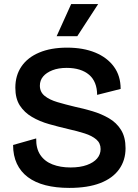

<svg xmlns="http://www.w3.org/2000/svg" viewBox="-20 -906 675 939"><path d="M319 13Q254 13 203 0Q152 -13 116.5 -39.5Q81 -66 62.5 -105.5Q44 -145 44 -197L157 -229Q156 -180 177 -148.5Q198 -117 236.5 -102Q275 -87 325 -87Q372 -87 405 -99Q438 -111 455 -131Q472 -151 472 -177Q472 -206 451 -224Q430 -242 394 -253.5Q358 -265 313 -275Q266 -286 220 -299Q174 -312 136.5 -334Q99 -356 77 -390Q55 -424 55 -477Q55 -537 85 -581Q115 -625 172 -649Q229 -673 308 -673Q387 -673 445.5 -649Q504 -625 537 -580Q570 -535 570 -471L455 -442Q455 -474 445 -499Q435 -524 415.5 -540.5Q396 -557 368.5 -565.5Q341 -574 306 -574Q266 -574 236.5 -562.5Q207 -551 191 -532Q175 -513 175 -487Q175 -456 198.5 -437Q222 -418 261 -406.5Q300 -395 346 -384Q389 -375 432.5 -362Q476 -349 513 -327.5Q550 -306 572 -270.5Q594 -235 594 -181Q594 -122 562.5 -78Q531 -34 470 -10.5Q409 13 319 13ZM358 -729H257L328 -886H460Z"/></svg>

Font: Bricolage Grotesque 28pt SemiBold
Style: Regular
Weight: 600
Version: Version 1.001;gftools[0.9.33.dev8+g029e19f]